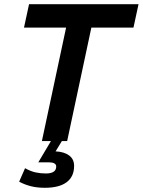

<svg xmlns="http://www.w3.org/2000/svg" viewBox="-20 -670 678 912"><path d="M179 0 294 -539H94L118 -650H638L614 -539H414L299 0ZM193 222Q156 222 126.5 214.5Q97 207 71 193L99 129Q126 144 149.5 149Q173 154 198 154Q247 154 247 121Q247 101 211 101H162L222 0H274L244 49Q285 51 308.5 68.5Q332 86 332 118Q332 169 296.5 195.5Q261 222 193 222Z"/></svg>

Font: Sometype Mono
Style: Bold Italic
Weight: 700
Italic angle: -12°
Monospace: yes
Designer: Ryoichi Tsunekawa
Foundry: Dharma Type
Version: Version 1.000; ttfautohint (v1.8.3)